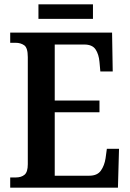

<svg xmlns="http://www.w3.org/2000/svg" viewBox="-20 -864 598 884"><path d="M27 0V-47H53Q78 -47 93 -59.5Q108 -72 108 -108V-601Q108 -644 91.5 -655.5Q75 -667 52 -667H27V-714H496L499 -535H442L438 -579Q435 -614 420 -636.5Q405 -659 368 -659H232V-401H438V-347H232V-55H391Q428 -55 444.5 -78.5Q461 -102 466 -135L472 -179H528L523 0ZM157 -777V-844H408V-777Z"/></svg>

Font: Noto Serif Lao Condensed SemiBold
Style: Regular
Weight: 600
Width: 3
Designer: Monotype Design Team
Foundry: Monotype Imaging Inc.
Version: Version 2.003; ttfautohint (v1.8.4.7-5d5b)